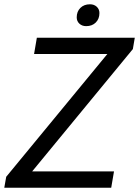

<svg xmlns="http://www.w3.org/2000/svg" viewBox="-30 -876 649 896"><path d="M-1 -51 471 -624H129L142 -700H599L590 -647L120 -76H502L489 0H-10ZM328 -795Q328 -822 345 -839Q362 -856 390 -856Q409 -856 421.5 -844.5Q434 -833 434 -815Q434 -788 417 -771Q400 -754 372 -754Q353 -754 340.5 -765.5Q328 -777 328 -795Z"/></svg>

Font: Sarabun
Style: Italic
Weight: 400
Italic angle: -10°
Designer: Suppakit Chalermlarp | Katatrad Co.,Ltd.
Foundry: Cadson Demak Co.,Ltd.
Version: Version 1.000; ttfautohint (v1.6)